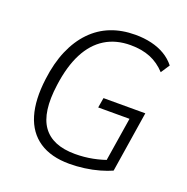

<svg xmlns="http://www.w3.org/2000/svg" viewBox="-128 -834 939 962"><g transform="rotate(20 341.0 -352.5)"><path d="M342 8Q244 8 181.5 -34Q119 -76 95 -156Q71 -236 86 -351Q97 -439 126 -506.5Q155 -574 200 -620.5Q245 -667 303.5 -690Q362 -713 434 -713Q480 -713 520 -703.5Q560 -694 592 -675Q624 -656 647 -627L616 -580Q580 -619 534.5 -637.5Q489 -656 429 -656Q351 -656 293.5 -620.5Q236 -585 200 -515.5Q164 -446 150 -342Q129 -191 180 -119.5Q231 -48 352 -48Q401 -48 446.5 -57Q492 -66 533 -82L507 -43L549 -307H382L391 -360H614L563 -36Q537 -24 500 -13.5Q463 -3 422 2.5Q381 8 342 8Z"/></g></svg>

Font: Nunito Sans 10pt SemiCondensed Light
Style: Italic
Weight: 300
Width: 4
Italic angle: -9°
Designer: Vernon Adams
Foundry: Vernon Adams
Version: Version 3.101;gftools[0.9.27]